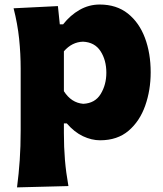

<svg xmlns="http://www.w3.org/2000/svg" viewBox="-20 -604 721 848"><path d="M55.2 223.6Q63 163.6 67.1 103.8Q71.3 43.9 71.3 -26.9V-300.8Q71.3 -366.2 64.5 -432.4Q57.6 -498.5 40 -567.4L235.8 -577.1L244.1 -496.6H258.8Q290.5 -537.1 331.8 -560.5Q373 -584 420.4 -584Q494.6 -584 544.7 -544.2Q594.7 -504.4 620.1 -436.8Q645.5 -369.1 645.5 -284.7Q645.5 -205.6 621.3 -137.2Q597.2 -68.8 547.9 -26.6Q498.5 15.6 421.9 15.6Q384.8 15.6 346.4 -2.4Q308.1 -20.5 274.9 -59.1H262.2V-16.1Q262.2 46.4 266.8 102.1Q271.5 157.7 282.2 217.8ZM347.7 -145.5Q399.9 -147.9 424.8 -189Q449.7 -230 449.7 -282.7Q449.7 -338.4 424.1 -377.9Q398.4 -417.5 346.7 -419.9Q297.9 -418.5 262.2 -377.4V-201.2Q294.9 -149.9 347.7 -145.5Z"/></svg>

Font: Pinar DS4 ExtraBold
Style: Regular
Weight: 800
Designer: Amin Abedi
Version: Version 3.000